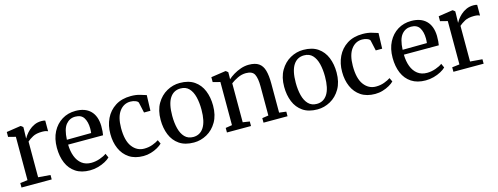

<svg xmlns="http://www.w3.org/2000/svg" viewBox="-20 -1174 4652 1795"><g transform="rotate(-15 2306.0 -276.0)"><path d="M32 0V-43.5L104 -52V-471.5L33.5 -489.5V-537L168.5 -557.5H175L195 -541.5V-520L192.5 -432.5L195 -433.5Q199 -443 212.8 -462.2Q226.5 -481.5 249 -502.2Q271.5 -523 302.8 -537.5Q334 -552 373.5 -552Q387 -552 395 -550.5Q403 -549 408.5 -547V-443Q403 -447 389 -450.5Q375 -454 353 -454Q295.5 -454 261.8 -435.5Q228 -417 207 -398V-52.5L324.5 -43V0Z M693.5 11Q611.5 11 556.8 -25Q502 -61 474.8 -125Q447.5 -189 447.5 -273Q447.5 -361 481.2 -425.8Q515 -490.5 572.8 -526Q630.5 -561.5 704 -561.5Q796.5 -561.5 847.8 -510.8Q899 -460 901.5 -364.5Q901.5 -304 895 -274.5H557Q558 -210.5 576.8 -160.8Q595.5 -111 632.2 -82.5Q669 -54 724 -54Q765 -54 807.2 -68.8Q849.5 -83.5 872 -101.5L890 -61.5Q872.5 -43.5 841.5 -26.8Q810.5 -10 772 0.5Q733.5 11 693.5 11ZM557.5 -321.5 793 -323.5Q794.5 -334 795 -347.8Q795.5 -361.5 795.5 -368Q795 -431 770.5 -470.5Q746 -510 688 -510Q633 -510 597.5 -466.8Q562 -423.5 557.5 -321.5Z M964 -267.5Q963.5 -349 995.5 -415.8Q1027.5 -482.5 1089.2 -522Q1151 -561.5 1240 -561.5Q1290.5 -561.5 1328.8 -549.5Q1367 -537.5 1387 -531.5L1382 -381H1320L1298 -481Q1295 -493.5 1272.5 -503Q1250 -512.5 1222.5 -512.5Q1157.5 -512.5 1116.5 -457.5Q1075.5 -402.5 1075 -296Q1074.5 -174 1119.8 -114Q1165 -54 1235.5 -54Q1280 -54 1317.2 -68Q1354.5 -82 1377 -97.5L1394.5 -60.5Q1378 -43.5 1349.2 -27Q1320.5 -10.5 1284.8 0.2Q1249 11 1211 11Q1129 11 1074.2 -25.5Q1019.5 -62 991.8 -125Q964 -188 964 -267.5Z M1452 -273.5Q1452 -366.5 1489.5 -430.8Q1527 -495 1586.8 -528.2Q1646.5 -561.5 1712.5 -561.5Q1798.5 -561.5 1853.2 -523.8Q1908 -486 1934.2 -421.5Q1960.5 -357 1960.5 -277Q1960.5 -183.5 1923 -119.2Q1885.5 -55 1825.8 -22Q1766 11 1700 11Q1614 11 1559.2 -26.8Q1504.5 -64.5 1478.2 -129Q1452 -193.5 1452 -273.5ZM1707 -40.5Q1773 -40.5 1809.5 -97.5Q1846 -154.5 1846 -268.5Q1846 -336 1832.5 -390.8Q1819 -445.5 1788.5 -477.8Q1758 -510 1707 -510Q1640 -510 1603.2 -453.5Q1566.5 -397 1566.5 -282Q1566.5 -214 1580.5 -159.2Q1594.5 -104.5 1625.5 -72.5Q1656.5 -40.5 1707 -40.5Z M2083.5 -54V-471.5L2013.5 -489.5V-537L2152 -557.5H2158.5L2178.5 -541.5V-500L2177.5 -473Q2198.5 -492.5 2231.2 -512.5Q2264 -532.5 2302.8 -545.8Q2341.5 -559 2380 -559Q2442 -559 2476.8 -535Q2511.5 -511 2525.5 -461.5Q2539.5 -412 2539.5 -335V-53L2607 -44.5V0H2374.5V-44L2435.5 -53V-334Q2435.5 -413 2416.2 -451.5Q2397 -490 2334.5 -490Q2293.5 -490 2254.2 -471.2Q2215 -452.5 2187.5 -431V-54L2253.5 -44V0H2020.5V-44Z M2647.5 -273.5Q2647.5 -366.5 2685 -430.8Q2722.5 -495 2782.2 -528.2Q2842 -561.5 2908 -561.5Q2994 -561.5 3048.8 -523.8Q3103.5 -486 3129.8 -421.5Q3156 -357 3156 -277Q3156 -183.5 3118.5 -119.2Q3081 -55 3021.2 -22Q2961.5 11 2895.5 11Q2809.5 11 2754.8 -26.8Q2700 -64.5 2673.8 -129Q2647.5 -193.5 2647.5 -273.5ZM2902.5 -40.5Q2968.5 -40.5 3005 -97.5Q3041.5 -154.5 3041.5 -268.5Q3041.5 -336 3028 -390.8Q3014.5 -445.5 2984 -477.8Q2953.5 -510 2902.5 -510Q2835.5 -510 2798.8 -453.5Q2762 -397 2762 -282Q2762 -214 2776 -159.2Q2790 -104.5 2821 -72.5Q2852 -40.5 2902.5 -40.5Z M3207 -267.5Q3206.5 -349 3238.5 -415.8Q3270.5 -482.5 3332.2 -522Q3394 -561.5 3483 -561.5Q3533.5 -561.5 3571.8 -549.5Q3610 -537.5 3630 -531.5L3625 -381H3563L3541 -481Q3538 -493.5 3515.5 -503Q3493 -512.5 3465.5 -512.5Q3400.5 -512.5 3359.5 -457.5Q3318.5 -402.5 3318 -296Q3317.5 -174 3362.8 -114Q3408 -54 3478.5 -54Q3523 -54 3560.2 -68Q3597.5 -82 3620 -97.5L3637.5 -60.5Q3621 -43.5 3592.2 -27Q3563.5 -10.5 3527.8 0.2Q3492 11 3454 11Q3372 11 3317.2 -25.5Q3262.5 -62 3234.8 -125Q3207 -188 3207 -267.5Z M3943 11Q3861 11 3806.2 -25Q3751.5 -61 3724.2 -125Q3697 -189 3697 -273Q3697 -361 3730.8 -425.8Q3764.5 -490.5 3822.2 -526Q3880 -561.5 3953.5 -561.5Q4046 -561.5 4097.2 -510.8Q4148.5 -460 4151 -364.5Q4151 -304 4144.5 -274.5H3806.5Q3807.5 -210.5 3826.2 -160.8Q3845 -111 3881.8 -82.5Q3918.5 -54 3973.5 -54Q4014.5 -54 4056.8 -68.8Q4099 -83.5 4121.5 -101.5L4139.5 -61.5Q4122 -43.5 4091 -26.8Q4060 -10 4021.5 0.5Q3983 11 3943 11ZM3807 -321.5 4042.5 -323.5Q4044 -334 4044.5 -347.8Q4045 -361.5 4045 -368Q4044.5 -431 4020 -470.5Q3995.5 -510 3937.5 -510Q3882.5 -510 3847 -466.8Q3811.5 -423.5 3807 -321.5Z M4212.5 0V-43.5L4284.5 -52V-471.5L4214 -489.5V-537L4349 -557.5H4355.5L4375.5 -541.5V-520L4373 -432.5L4375.5 -433.5Q4379.5 -443 4393.2 -462.2Q4407 -481.5 4429.5 -502.2Q4452 -523 4483.2 -537.5Q4514.5 -552 4554 -552Q4567.5 -552 4575.5 -550.5Q4583.5 -549 4589 -547V-443Q4583.5 -447 4569.5 -450.5Q4555.5 -454 4533.5 -454Q4476 -454 4442.2 -435.5Q4408.5 -417 4387.5 -398V-52.5L4505 -43V0Z"/></g></svg>

Font: Merriweather Text
Style: Regular
Weight: 400
Designer: Eben Sorkin
Foundry: Eben Sorkin
Version: Version 2.100; ttfautohint (v1.7.19-72a1) -l 8 -r 50 -G 200 